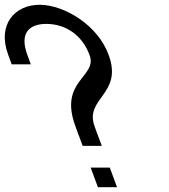

<svg xmlns="http://www.w3.org/2000/svg" viewBox="-210 -760 705 803"><path d="M184 -19 169.2 -59H249.2L264 -19L264.7 -17L279.5 23H199.5L184.7 -17ZM-95.8 -531 -81.1 -491H-161.1L-175.8 -531C-223 -659 -146.3 -741 -42.9 -740C60.5 -739 199.8 -654 244.5 -530C305.4 -365 141.9 -350 185.8 -231L186.2 -230C193.7 -207 198 -198 200.9 -190L215.7 -150H135.7L120.9 -190C119.5 -194 114.4 -205 105.1 -233C34.6 -424 199.5 -438 164.5 -530C132.8 -616 62 -659 -13.4 -660C-90.8 -661 -128.3 -619 -95.8 -531Z"/></svg>

Font: Nordica Plus
Style: NordicaClassicLightOpObl
Weight: 300
Version: Version 1.01